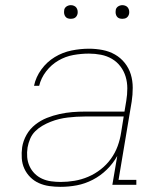

<svg xmlns="http://www.w3.org/2000/svg" viewBox="-20 -717 640 745"><path d="M215 8Q215 8 215 8Q215 8 215 8Q193 8 171.5 5Q150 2 131 -6.5Q112 -15 97.5 -29.5Q83 -44 74.5 -62.5Q66 -81 64.5 -102.5Q63 -124 66 -146Q70 -171 83 -194Q96 -217 117 -233.5Q138 -250 162 -259.5Q186 -269 211 -274.5Q236 -280 260.5 -282Q285 -284 310 -284H463L470 -326Q474 -350 474 -374Q474 -398 467.5 -419.5Q461 -441 447.5 -459Q434 -477 414.5 -488.5Q395 -500 372 -504.5Q349 -509 325 -509Q295 -509 264.5 -503.5Q234 -498 206.5 -482Q179 -466 159 -440Q139 -414 132 -384H112Q119 -418 140.5 -447.5Q162 -477 192.5 -495.5Q223 -514 257.5 -521Q292 -528 325 -528Q352 -528 378 -523Q404 -518 426 -505.5Q448 -493 464 -473Q480 -453 487.5 -428.5Q495 -404 495 -376.5Q495 -349 491 -323L440 -19H509V0H416L435 -112Q419 -83 394.5 -59Q370 -35 340 -19.5Q310 -4 278.5 2Q247 8 215 8ZM216 -11Q242 -11 269 -15.5Q296 -20 322 -31Q348 -42 371 -60Q394 -78 410.5 -101Q427 -124 436.5 -150Q446 -176 450 -203L460 -265H310Q293 -265 276.5 -264Q260 -263 243 -261Q226 -259 209.5 -255Q193 -251 176.5 -244.5Q160 -238 144.5 -229Q129 -220 116.5 -207.5Q104 -195 97 -178.5Q90 -162 87 -145Q84 -126 85.5 -107.5Q87 -89 94.5 -72.5Q102 -56 114.5 -43.5Q127 -31 143.5 -23.5Q160 -16 178.5 -13.5Q197 -11 216 -11ZM455 -644Q448 -644 442.5 -646Q437 -648 433.5 -653Q430 -658 429 -664Q428 -670 429 -676Q429 -681 431.5 -685Q434 -689 437.5 -691.5Q441 -694 445.5 -695.5Q450 -697 455 -697Q461 -697 467 -694.5Q473 -692 476.5 -687Q480 -682 481 -676Q482 -670 481 -664Q480 -659 477.5 -655Q475 -651 471.5 -648.5Q468 -646 463.5 -645Q459 -644 455 -644ZM255 -644Q248 -644 242.5 -646Q237 -648 233.5 -653Q230 -658 229 -664Q228 -670 229 -676Q229 -681 231.5 -685Q234 -689 237.5 -691.5Q241 -694 245.5 -695.5Q250 -697 255 -697Q261 -697 267 -694.5Q273 -692 276.5 -687Q280 -682 281 -676Q282 -670 281 -664Q280 -659 277.5 -655Q275 -651 271.5 -648.5Q268 -646 263.5 -645Q259 -644 255 -644Z"/></svg>

Font: Iosevka Etoile Thin Oblique
Style: Regular
Weight: 100
Italic angle: -9°
Designer: Belleve Invis
Foundry: Belleve Invis
Version: Version 15.5.2; ttfautohint (v1.8.4)